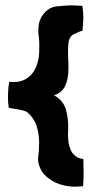

<svg xmlns="http://www.w3.org/2000/svg" viewBox="-20 -700 358 721"><path d="M262 1C272 1 282 0 292 -1C293 -16 294 -33 294 -52L293 -103C279 -104 268 -109 260 -117C252 -124 246 -133 243 -144C239 -154 237 -165 236 -178C235 -190 235 -202 236 -213C237 -241 234 -267 227 -290C220 -313 205 -330 183 -342C203 -349 217 -361 224 -376C233 -395 237 -416 237 -443C237 -456 237 -470 236 -485C235 -506 235 -526 238 -545C241 -558 247 -567 258 -572C269 -577 279 -582 290 -585C291 -600 292 -615 293 -631C293 -646 292 -662 289 -678C273 -679 258 -680 243 -680C228 -679 211 -678 192 -676C179 -674 168 -670 159 -663C150 -656 142 -647 136 -637C130 -626 126 -615 125 -602C124 -596 124 -590 124 -584C124 -577 124 -569 126 -562C128 -541 128 -521 127 -500C126 -479 121 -460 113 -443C105 -426 93 -413 78 -404C62 -394 41 -390 15 -393C11 -374 10 -354 10 -332C10 -320 11 -307 13 -295C41 -290 72 -287 83 -278C98 -265 109 -250 116 -231C123 -212 126 -191 127 -169C127 -147 126 -127 123 -108C122 -93 126 -78 133 -64C140 -50 151 -38 166 -28C180 -17 198 -9 219 -4C232 -1 246 1 262 1Z"/></svg>

Font: Londrina Solid CC
Style: CC
Weight: 400
Designer: Marcelo Magalhaes
Foundry: Tipos Pereira
Version: Version 1.003;FEAKit 1.0